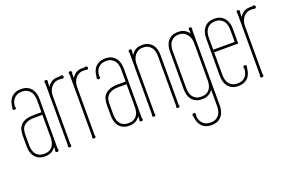

<svg xmlns="http://www.w3.org/2000/svg" viewBox="-90 -848 2129 1395"><g transform="rotate(-20 974.5 -150.5)"><path d="M236.8 -11.2Q240.2 -6.8 240.2 -2.9Q240.2 2.4 236.3 6.1Q232.4 9.8 227.1 9.8Q221.7 9.8 217.8 6.1Q213.9 2.4 213.9 -2.9Q213.9 -7.3 216.8 -11.2V-32.2Q203.6 -13.2 183.8 -1.7Q164.1 9.8 133.8 9.8Q104.5 9.8 84.7 -0.2Q64.9 -10.3 53 -26.4Q41 -42.5 35.9 -63Q30.8 -83.5 30.8 -105V-186Q30.8 -207.5 35.4 -228Q40 -248.5 53.5 -264.6Q66.9 -280.8 92 -290.8Q117.2 -300.8 158.2 -300.8H216.8V-395Q216.8 -412.1 212.6 -429.2Q208.5 -446.3 199 -459.7Q189.5 -473.1 173.3 -481.7Q157.2 -490.2 133.8 -490.2Q111.3 -490.2 95.7 -482.7Q80.1 -475.1 70.1 -463.1Q60.1 -451.2 55.2 -435.5Q50.3 -419.9 49.8 -403.8Q53.2 -400.4 53.2 -396Q53.2 -391.6 49.3 -387.7Q45.4 -383.8 40 -383.8Q34.7 -383.8 30.8 -387.7Q26.9 -391.6 26.9 -396Q26.9 -398.4 27.6 -400.9Q28.3 -403.3 29.8 -404.8Q31.2 -425.3 37.1 -444.1Q43 -462.9 55.4 -477.5Q67.9 -492.2 86.9 -501Q106 -509.8 133.8 -509.8Q163.1 -509.8 182.9 -499.8Q202.6 -489.7 214.6 -473.6Q226.6 -457.5 231.7 -437Q236.8 -416.5 236.8 -395ZM50.8 -105Q50.8 -87.9 54.7 -70.8Q58.6 -53.7 68.1 -40Q77.6 -26.4 93.5 -18.1Q109.4 -9.8 133.8 -9.8Q157.2 -9.8 172.9 -17.3Q188.5 -24.9 198 -37.4Q207.5 -49.8 211.7 -65.7Q215.8 -81.5 216.8 -98.1V-280.8H158.2Q123 -280.8 101.8 -272.5Q80.6 -264.2 69.1 -250.7Q57.6 -237.3 54.2 -220.2Q50.8 -203.1 50.8 -186Z M335 -11.2Q337.9 -7.3 337.9 -2.9Q337.9 2.4 334 6.1Q330.1 9.8 324.7 9.8Q319.3 9.8 315.7 6.1Q312 2.4 312 -2.9Q312 -7.3 314.9 -11.2V-487.8Q312 -492.7 312 -497.1Q312 -502.4 315.7 -506.1Q319.3 -509.8 324.7 -509.8Q330.1 -509.8 334 -506.1Q337.9 -502.4 337.9 -497.1Q337.9 -492.7 335 -487.8V-453.1Q348.6 -476.6 368.2 -488.3Q387.7 -500 418 -500H435.1Q439.5 -502.9 443.8 -502.9Q449.2 -502.9 453.1 -499.3Q457 -495.6 457 -490.2Q457 -484.9 453.1 -481Q449.2 -477.1 443.8 -477.1Q439.5 -477.1 435.1 -480H418Q397 -480 381.3 -471.7Q365.7 -463.4 355.5 -449.7Q345.2 -436 340.1 -419.2Q335 -402.3 335 -384.8Z M522.9 -11.2Q525.9 -7.3 525.9 -2.9Q525.9 2.4 522 6.1Q518.1 9.8 512.7 9.8Q507.3 9.8 503.7 6.1Q500 2.4 500 -2.9Q500 -7.3 502.9 -11.2V-487.8Q500 -492.7 500 -497.1Q500 -502.4 503.7 -506.1Q507.3 -509.8 512.7 -509.8Q518.1 -509.8 522 -506.1Q525.9 -502.4 525.9 -497.1Q525.9 -492.7 522.9 -487.8V-453.1Q536.6 -476.6 556.2 -488.3Q575.7 -500 606 -500H623Q627.4 -502.9 631.8 -502.9Q637.2 -502.9 641.1 -499.3Q645 -495.6 645 -490.2Q645 -484.9 641.1 -481Q637.2 -477.1 631.8 -477.1Q627.4 -477.1 623 -480H606Q585 -480 569.3 -471.7Q553.7 -463.4 543.5 -449.7Q533.2 -436 528.1 -419.2Q522.9 -402.3 522.9 -384.8Z M887.7 -11.2Q891.1 -6.8 891.1 -2.9Q891.1 2.4 887.2 6.1Q883.3 9.8 877.9 9.8Q872.6 9.8 868.7 6.1Q864.7 2.4 864.7 -2.9Q864.7 -7.3 867.7 -11.2V-32.2Q854.5 -13.2 834.7 -1.7Q814.9 9.8 784.7 9.8Q755.4 9.8 735.6 -0.2Q715.8 -10.3 703.9 -26.4Q691.9 -42.5 686.8 -63Q681.6 -83.5 681.6 -105V-186Q681.6 -207.5 686.3 -228Q690.9 -248.5 704.3 -264.6Q717.8 -280.8 742.9 -290.8Q768.1 -300.8 809.1 -300.8H867.7V-395Q867.7 -412.1 863.5 -429.2Q859.4 -446.3 849.9 -459.7Q840.3 -473.1 824.2 -481.7Q808.1 -490.2 784.7 -490.2Q762.2 -490.2 746.6 -482.7Q731 -475.1 720.9 -463.1Q710.9 -451.2 706.1 -435.5Q701.2 -419.9 700.7 -403.8Q704.1 -400.4 704.1 -396Q704.1 -391.6 700.2 -387.7Q696.3 -383.8 690.9 -383.8Q685.5 -383.8 681.6 -387.7Q677.7 -391.6 677.7 -396Q677.7 -398.4 678.5 -400.9Q679.2 -403.3 680.7 -404.8Q682.1 -425.3 688 -444.1Q693.8 -462.9 706.3 -477.5Q718.8 -492.2 737.8 -501Q756.8 -509.8 784.7 -509.8Q814 -509.8 833.7 -499.8Q853.5 -489.7 865.5 -473.6Q877.4 -457.5 882.6 -437Q887.7 -416.5 887.7 -395ZM701.7 -105Q701.7 -87.9 705.6 -70.8Q709.5 -53.7 719 -40Q728.5 -26.4 744.4 -18.1Q760.3 -9.8 784.7 -9.8Q808.1 -9.8 823.7 -17.3Q839.4 -24.9 848.9 -37.4Q858.4 -49.8 862.5 -65.7Q866.7 -81.5 867.7 -98.1V-280.8H809.1Q773.9 -280.8 752.7 -272.5Q731.4 -264.2 720 -250.7Q708.5 -237.3 705.1 -220.2Q701.7 -203.1 701.7 -186Z M1171.9 -11.2Q1174.8 -7.3 1174.8 -2.9Q1174.8 2.4 1170.9 6.1Q1167 9.8 1161.6 9.8Q1156.2 9.8 1152.6 6.1Q1148.9 2.4 1148.9 -2.9Q1148.9 -7.3 1151.9 -11.2V-395Q1151.9 -412.1 1147.9 -429.2Q1144 -446.3 1134.5 -459.7Q1125 -473.1 1109.1 -481.7Q1093.3 -490.2 1068.8 -490.2Q1047.9 -490.2 1032.2 -481.7Q1016.6 -473.1 1006.3 -459.7Q996.1 -446.3 991 -429.2Q985.8 -412.1 985.8 -395V-11.2Q988.8 -7.3 988.8 -2.9Q988.8 2.4 984.9 6.1Q981 9.8 975.6 9.8Q970.2 9.8 966.6 6.1Q962.9 2.4 962.9 -2.9Q962.9 -7.3 965.8 -11.2V-487.8Q962.9 -492.7 962.9 -497.1Q962.9 -502.4 966.6 -506.1Q970.2 -509.8 975.6 -509.8Q981 -509.8 984.9 -506.1Q988.8 -502.4 988.8 -497.1Q988.8 -492.7 985.8 -487.8V-462.9Q999.5 -486.8 1019 -498.3Q1038.6 -509.8 1068.8 -509.8Q1098.6 -509.8 1118.4 -499.8Q1138.2 -489.7 1150.1 -473.6Q1162.1 -457.5 1167 -437Q1171.9 -416.5 1171.9 -395Z M1451.2 95.2Q1451.2 116.7 1446 137.2Q1440.9 157.7 1428.7 173.8Q1416.5 189.9 1397 200Q1377.4 210 1348.1 210Q1320.3 210 1301 201.2Q1281.7 192.4 1269.5 177.7Q1257.3 163.1 1251.2 144.3Q1245.1 125.5 1244.1 105Q1240.7 101.6 1240.7 96.2Q1240.7 91.3 1244.6 87.6Q1248.5 84 1253.9 84Q1259.3 84 1263.2 87.6Q1267.1 91.3 1267.1 96.2Q1267.1 98.6 1266.4 101.1Q1265.6 103.5 1264.2 105Q1264.6 121.6 1269.5 137Q1274.4 152.3 1284.4 164.1Q1294.4 175.8 1310.1 182.9Q1325.7 189.9 1348.1 189.9Q1371.6 189.9 1387.7 181.6Q1403.8 173.3 1413.3 160.2Q1422.9 147 1427 129.9Q1431.2 112.8 1431.2 95.2V-32.2Q1417.5 -13.2 1397.9 -1.7Q1378.4 9.8 1348.1 9.8Q1318.4 9.8 1298.6 -0.2Q1278.8 -10.3 1266.8 -26.4Q1254.9 -42.5 1250 -63Q1245.1 -83.5 1245.1 -105V-395Q1245.1 -416.5 1250 -437Q1254.9 -457.5 1266.8 -473.6Q1278.8 -489.7 1298.6 -499.8Q1318.4 -509.8 1348.1 -509.8Q1378.4 -509.8 1397.9 -498.3Q1417.5 -486.8 1431.2 -467.8V-488.8Q1427.7 -494.6 1427.7 -498Q1427.7 -503.4 1431.6 -507.3Q1435.5 -511.2 1440.9 -511.2Q1446.3 -511.2 1450.2 -507.3Q1454.1 -503.4 1454.1 -498Q1454.1 -493.7 1451.2 -488.8ZM1265.1 -105Q1265.1 -87.9 1269 -70.8Q1272.9 -53.7 1282.5 -40Q1292 -26.4 1307.9 -18.1Q1323.7 -9.8 1348.1 -9.8Q1371.6 -9.8 1387.2 -17.3Q1402.8 -24.9 1412.4 -37.4Q1421.9 -49.8 1426 -65.7Q1430.2 -81.5 1431.2 -98.1V-395Q1431.2 -412.1 1426 -429.2Q1420.9 -446.3 1410.6 -459.7Q1400.4 -473.1 1384.8 -481.7Q1369.1 -490.2 1348.1 -490.2Q1323.7 -490.2 1307.9 -481.7Q1292 -473.1 1282.5 -459.7Q1272.9 -446.3 1269 -429.2Q1265.1 -412.1 1265.1 -395Z M1731 -280.8H1544.9V-105Q1544.9 -87.4 1549.1 -70.3Q1553.2 -53.2 1562.7 -39.8Q1572.3 -26.4 1588.4 -18.1Q1604.5 -9.8 1627.9 -9.8Q1650.9 -9.8 1666.5 -17.1Q1682.1 -24.4 1691.7 -36.4Q1701.2 -48.3 1705.6 -64Q1710 -79.6 1710.9 -96.2Q1709.5 -97.7 1708.5 -100.1Q1707.5 -102.5 1707.5 -104Q1707.5 -109.4 1711.4 -113.3Q1715.3 -117.2 1720.7 -117.2Q1726.1 -117.2 1730 -113.3Q1733.9 -109.4 1733.9 -104Q1733.9 -102.5 1733.2 -100.1Q1732.4 -97.7 1731 -96.2Q1729.5 -75.7 1723.9 -56.6Q1718.3 -37.6 1706.5 -22.9Q1694.8 -8.3 1675.5 0.7Q1656.2 9.8 1627.9 9.8Q1598.6 9.8 1578.9 -0.2Q1559.1 -10.3 1547.1 -26.4Q1535.2 -42.5 1530 -63Q1524.9 -83.5 1524.9 -105V-395Q1524.9 -416.5 1530 -437Q1535.2 -457.5 1547.1 -473.6Q1559.1 -489.7 1578.9 -499.8Q1598.6 -509.8 1627.9 -509.8Q1657.2 -509.8 1676.8 -499.8Q1696.3 -489.7 1708.5 -473.6Q1720.7 -457.5 1725.8 -437Q1731 -416.5 1731 -395ZM1710.9 -300.8V-395Q1710.9 -412.1 1707 -429.2Q1703.1 -446.3 1693.6 -459.7Q1684.1 -473.1 1668 -481.7Q1651.9 -490.2 1627.9 -490.2Q1604.5 -490.2 1588.4 -481.7Q1572.3 -473.1 1562.7 -459.7Q1553.2 -446.3 1549.1 -429.2Q1544.9 -412.1 1544.9 -395V-300.8Z M1820.8 -11.2Q1823.7 -7.3 1823.7 -2.9Q1823.7 2.4 1819.8 6.1Q1815.9 9.8 1810.5 9.8Q1805.2 9.8 1801.5 6.1Q1797.9 2.4 1797.9 -2.9Q1797.9 -7.3 1800.8 -11.2V-487.8Q1797.9 -492.7 1797.9 -497.1Q1797.9 -502.4 1801.5 -506.1Q1805.2 -509.8 1810.5 -509.8Q1815.9 -509.8 1819.8 -506.1Q1823.7 -502.4 1823.7 -497.1Q1823.7 -492.7 1820.8 -487.8V-453.1Q1834.5 -476.6 1854 -488.3Q1873.5 -500 1903.8 -500H1920.9Q1925.3 -502.9 1929.7 -502.9Q1935.1 -502.9 1939 -499.3Q1942.9 -495.6 1942.9 -490.2Q1942.9 -484.9 1939 -481Q1935.1 -477.1 1929.7 -477.1Q1925.3 -477.1 1920.9 -480H1903.8Q1882.8 -480 1867.2 -471.7Q1851.6 -463.4 1841.3 -449.7Q1831.1 -436 1825.9 -419.2Q1820.8 -402.3 1820.8 -384.8Z"/></g></svg>

Font: Wire One
Style: Regular
Weight: 400
Designer: Alexei Vanyashin, Gayaneh Bagdasaryan
Foundry: Cyreal Type Foundry
Version: Version 1.000